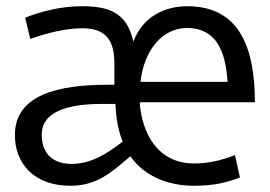

<svg xmlns="http://www.w3.org/2000/svg" viewBox="-20 -592 874 622"><path d="M28.3 -156.2C27.3 -63.5 89.4 11.2 211.4 9.8C292.5 8.8 338.9 -31.2 402.3 -85.9C451.2 -16.1 531.7 9.8 608.4 9.8C674.8 9.8 715.3 -1 757.3 -17.1L741.2 -89.4C696.3 -72.3 656.7 -62.5 608.4 -62.5C489.7 -62.5 439 -162.6 432.6 -260.7H805.7C805.7 -431.6 759.3 -571.8 586.9 -571.8C515.6 -571.8 443.4 -540 412.1 -457.5C390.1 -554.2 330.1 -571.8 243.2 -571.8C178.7 -571.8 113.3 -555.2 61.5 -534.7L78.1 -465.8C123 -482.4 190.9 -500.5 246.1 -500.5C321.3 -500.5 350.6 -463.4 350.6 -386.2V-317.4H326.7C168.5 -317.4 29.3 -284.7 28.3 -156.2ZM435.1 -326.7C445.3 -422.9 501.5 -501.5 586.9 -501.5C681.6 -500.5 710.9 -424.8 717.3 -326.7ZM115.2 -155.3C115.2 -240.7 222.7 -255.4 314 -255.4H354C356 -205.6 363.8 -167 377.4 -133.3C326.7 -93.8 274.9 -61 211.4 -61C151.4 -61 115.2 -94.7 115.2 -155.3Z"/></svg>

Font: Duru Sans
Style: Regular
Weight: 400
Designer: Onur Yazıcıgil
Foundry: Onur Yazıcıgil
Version: Version 1.002